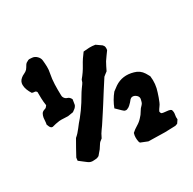

<svg xmlns="http://www.w3.org/2000/svg" viewBox="-146 -773 966 960"><g transform="rotate(-30 337.0 -293.0)"><path d="M225 -339Q224 -331 222.5 -323Q221 -315 220 -308Q216 -299 209 -293Q202 -287 194 -282Q187 -281 179 -279.5Q171 -278 163 -277Q150 -277 138 -278Q126 -279 113 -278Q90 -275 70 -269Q69 -269 67.5 -269.5Q66 -270 64 -270Q57 -274 54.5 -280.5Q52 -287 49 -294Q51 -303 51.5 -312.5Q52 -322 53 -331Q55 -343 60 -352Q65 -361 78 -365Q85 -367 87 -369Q90 -373 93.5 -376.5Q97 -380 95 -383Q92 -402 91.5 -421.5Q91 -441 91 -458Q86 -466 78 -466Q70 -466 64 -469Q55 -483 49.5 -497.5Q44 -512 44 -526Q44 -546 60 -559Q68 -566 78.5 -570.5Q89 -575 97 -583Q104 -592 109.5 -602Q115 -612 125 -616Q131 -621 138.5 -621Q146 -621 153 -620Q168 -619 180 -607Q192 -595 193 -581Q195 -563 195.5 -544.5Q196 -526 192 -508Q186 -478 185 -448Q184 -418 185 -386Q185 -378 187 -374Q193 -361 205.5 -357.5Q218 -354 225 -339ZM497 -465Q489 -454 481 -443Q473 -432 465 -420Q459 -410 453.5 -398.5Q448 -387 442 -375Q436 -371 429.5 -365.5Q423 -360 419 -357Q399 -326 381 -298Q363 -270 345 -241Q334 -223 321.5 -204.5Q309 -186 297 -167Q287 -151 275 -135Q263 -119 255 -101Q253 -95 248 -93Q237 -86 231 -75.5Q225 -65 217 -54Q211 -47 205 -40Q199 -33 195 -28Q186 -23 179 -22Q172 -21 164 -21Q146 -19 132 -30Q123 -37 113 -44.5Q103 -52 93 -60Q94 -65 94 -69Q94 -73 95 -77Q106 -98 118 -119Q130 -140 143 -163Q161 -178 176.5 -199Q192 -220 209 -239Q221 -254 232.5 -270Q244 -286 254 -302Q264 -318 273 -333.5Q282 -349 292 -363Q298 -372 304 -379.5Q310 -387 312 -397Q312 -398 314 -402Q337 -429 353.5 -459.5Q370 -490 392 -518Q409 -520 425.5 -520.5Q442 -521 460 -518Q467 -513 475 -507.5Q483 -502 490 -497Q497 -490 498 -481.5Q499 -473 497 -465ZM629 10Q625 16 622 20.5Q619 25 616 29Q612 30 609 31Q606 32 604 33Q589 33 574 34Q559 35 543 35Q520 35 496.5 34Q473 33 448 33Q438 29 428 25Q418 21 408 17Q407 14 405.5 11.5Q404 9 404 7Q402 -4 402 -15.5Q402 -27 406 -40Q420 -53 438 -63.5Q456 -74 469 -89Q481 -101 489 -115.5Q497 -130 509 -141Q514 -146 516.5 -153.5Q519 -161 520 -167Q524 -181 512 -192Q509 -194 507 -195.5Q505 -197 503 -198Q487 -205 476 -194Q471 -188 465.5 -181.5Q460 -175 454 -170Q447 -163 436 -159Q432 -157 427 -158Q422 -159 420 -160Q410 -168 401.5 -177Q393 -186 383 -195Q398 -235 425 -268Q432 -273 438.5 -278Q445 -283 452 -288Q499 -319 558 -302Q589 -294 606 -267Q610 -261 613 -255Q616 -249 619 -244Q625 -198 610 -155Q606 -143 602 -131Q598 -119 593 -108Q589 -98 582 -89Q575 -80 570 -70Q569 -68 571 -62.5Q573 -57 576 -56Q580 -55 584 -54Q588 -53 592 -53Q598 -52 605.5 -51.5Q613 -51 619 -49Q621 -49 623 -47.5Q625 -46 628 -44Q633 -30 630 -16.5Q627 -3 629 10Z"/></g></svg>

Font: Daruma Drop One
Style: Regular
Weight: 400
Designer: Maniackers Design
Version: Version 1.000